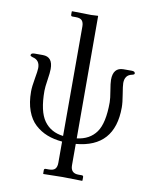

<svg xmlns="http://www.w3.org/2000/svg" viewBox="-96 -762 829 1034"><g transform="rotate(10 319.0 -245.0)"><path d="M282.2 -20V-618.2Q282.2 -640.1 272.7 -651.1Q263.2 -662.1 238.8 -662.1H220.2Q212.4 -662.1 211.9 -669.9V-688L213.9 -689.9Q281.7 -688 317.9 -688L355 -689.9L356 -688L356.9 -20Q426.8 -28.3 462.4 -78.1Q498 -127.9 498 -242.2Q498 -262.2 491 -303.2Q483.9 -344.2 483.9 -362.8Q483.9 -429.7 540 -430.2H585Q604 -430.2 604 -418Q604 -412.1 590.8 -409.2Q551.8 -401.4 551.8 -356.9Q551.8 -341.8 559.3 -297.4Q566.9 -252.9 566.9 -226.1Q566.9 -7.8 356.9 10.3V127Q356.9 170.9 399.9 170.9H418Q426.8 170.9 426.8 179.2V198.2L424.8 200.2Q356.9 198.2 317.9 198.2L213.9 200.2L211.9 198.2V179.2Q211.9 171.4 220.2 170.9H238.8Q262.7 170.9 272.5 159.9Q282.2 148.9 282.2 127V10.7Q236.3 6.8 199.5 -7.6Q162.6 -22 133.1 -49.1Q103.5 -76.2 87.2 -121.1Q70.8 -166 70.8 -226.1Q70.8 -252.9 78.9 -297.4Q86.9 -341.8 86.9 -356.9Q86.9 -400.9 46.9 -409.2Q33.7 -413.1 34.2 -418Q34.2 -430.2 54.2 -430.2H99.1Q154.3 -430.2 153.8 -362.8Q153.8 -343.8 147.5 -303Q141.1 -262.2 141.1 -242.2Q141.1 -129.4 177.7 -78.6Q214.4 -27.8 282.2 -20Z"/></g></svg>

Font: Linux Libertine Capitals
Style: Small Caps
Weight: 400
Designer: Philipp H. Poll
Foundry: Philipp H. Poll
Version: Version 5.1.3